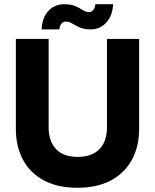

<svg xmlns="http://www.w3.org/2000/svg" viewBox="-20 -874 733 908"><path d="M346 14Q253 14 188 -20.5Q123 -55 89 -118Q55 -181 55 -265V-690H210V-273Q210 -206 245 -169Q280 -132 347 -132Q415 -132 450.5 -169Q486 -206 486 -273V-690H638V-265Q638 -181 603.5 -118Q569 -55 504 -20.5Q439 14 346 14ZM177 -735Q179 -790 208.5 -822Q238 -854 283 -854Q316 -854 336.5 -845Q357 -836 371.5 -826.5Q386 -817 400 -817Q412 -817 420.5 -826Q429 -835 431 -854H515Q512 -799 482.5 -767Q453 -735 409 -735Q377 -735 356.5 -744.5Q336 -754 321.5 -763Q307 -772 292 -772Q280 -772 271.5 -763.5Q263 -755 261 -735Z"/></svg>

Font: Radio Canada Big
Style: Bold
Weight: 700
Designer: Étienne Aubert Bonn
Foundry: Coppers and Brasses
Version: Version 1.001